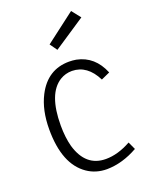

<svg xmlns="http://www.w3.org/2000/svg" viewBox="-136 -771 647 848"><g transform="rotate(-20 187.5 -347.5)"><path d="M363.3 -34.2 346.7 -70.3Q285.2 -36.1 228.5 -36.1Q133.8 -36.1 102.5 -143.6Q90.8 -187.5 90.8 -243.2Q90.8 -392.6 163.1 -437.5Q188.5 -453.1 219.7 -453.1Q291 -452.1 331.1 -372.1L372.1 -390.6Q336.9 -476.6 254.9 -493.2Q238.3 -496.1 221.7 -496.1Q120.1 -496.1 70.3 -399.4Q37.1 -335 37.1 -244.1Q37.1 -80.1 126 -19.5Q166 7.8 217.8 7.8Q291 6.8 363.3 -34.2ZM339.8 -661.1 306.6 -703.1 167 -596.7 191.4 -562.5Z"/></g></svg>

Font: Yaldevi Colombo Light
Style: Regular
Weight: 300
Designer: Sol Matas, Denzil Rajitha, Kosala Senevirathne and Pathum Egodawatta
Foundry: Mooniak
Version: Version 1.020 ; ttfautohint (v1.6)